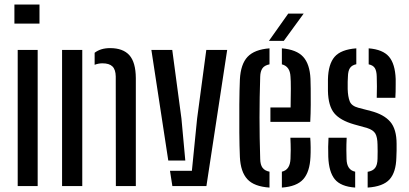

<svg xmlns="http://www.w3.org/2000/svg" viewBox="-20 -820 1803 846"><path d="M43.5 -716V-800H154V-716ZM58 0V-600H146V0Z M490.5 0 490 -483Q489.5 -513.5 475.5 -527.2Q461.5 -541 431.5 -541Q413.5 -541 397 -534.5V-587.5Q423.5 -608 465 -608Q522 -608 550 -576.8Q578 -545.5 578.5 -476V0ZM253.5 0V-600H342.5V0Z M647 -600H739L779.5 -297.5L796.5 -112.5H721.5ZM729 -67.5H825.5L848.5 -297.5L889 -600H981L889.5 0H739.5Z M1037 -128.5Q1035 -174.5 1034.5 -236Q1034 -297.5 1034.5 -360Q1035 -422.5 1037 -470Q1040.5 -537.5 1071 -569.8Q1101.5 -602 1167.5 -607V-536.5Q1145 -532 1136 -518.5Q1127 -505 1126.5 -482Q1123.5 -390 1123.5 -302.2Q1123.5 -214.5 1126.5 -119.5Q1127 -94 1136.8 -80.8Q1146.5 -67.5 1167.5 -63.5V6.5Q1099.5 2 1069.8 -30.5Q1040 -63 1037 -128.5ZM1171.5 -283V-346.5H1260.5Q1261.5 -388 1261.5 -428.2Q1261.5 -468.5 1260 -482Q1258 -527.5 1222 -536.5V-607Q1287 -601.5 1316 -569.5Q1345 -537.5 1348 -473Q1348.5 -461.5 1349 -430Q1349.5 -398.5 1349.2 -358.8Q1349 -319 1347 -283ZM1222 6.5V-63.5Q1258 -71.5 1260 -120Q1261 -135 1261 -159.8Q1261 -184.5 1259.5 -213H1347Q1348.5 -197 1348.8 -171Q1349 -145 1348 -128.5Q1345 -62.5 1316.2 -30.2Q1287.5 2 1222 6.5ZM1165 -640 1250 -760H1318L1230.5 -640Z M1600 6.5V-63Q1622.5 -66.5 1632.8 -80Q1643 -93.5 1643.5 -120Q1644 -141.5 1644 -152.8Q1644 -164 1643.5 -183Q1643 -215.5 1633.8 -231.5Q1624.5 -247.5 1597.5 -256L1540 -272Q1479 -289.5 1452.8 -321.2Q1426.5 -353 1425 -419Q1424.5 -448 1425 -470.5Q1426.5 -537.5 1454.5 -569.8Q1482.5 -602 1550 -607V-537Q1530.5 -533 1522 -520.2Q1513.5 -507.5 1513 -482Q1512.5 -473.5 1512 -459.8Q1511.5 -446 1512 -427.5Q1513 -394 1521 -373.5Q1529 -353 1559.5 -345L1613.5 -331Q1671.5 -316 1699.5 -283.5Q1727.5 -251 1727.5 -186Q1727.5 -169 1727.5 -156.2Q1727.5 -143.5 1726.5 -126.5Q1725 -61 1696.5 -29.5Q1668 2 1600 6.5ZM1640 -389Q1641 -412 1640.8 -439Q1640.5 -466 1640 -482.5Q1639.5 -507 1631.8 -519.8Q1624 -532.5 1604.5 -536.5V-607Q1667 -602 1694 -570.2Q1721 -538.5 1723.5 -472Q1723.5 -464.5 1723.5 -448.8Q1723.5 -433 1723.2 -416.2Q1723 -399.5 1722 -389ZM1426.5 -128.5Q1425 -175 1427.5 -213H1507.5Q1506 -181.5 1506.2 -159Q1506.5 -136.5 1507 -119.5Q1508 -71 1545 -63.5V6.5Q1481.5 2 1455.2 -30.2Q1429 -62.5 1426.5 -128.5Z"/></svg>

Font: Big Shoulders Stencil Text Medium
Style: Regular
Weight: 500
Designer: Patric King
Foundry: XO Type Co
Version: Version 1.000